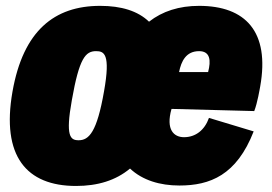

<svg xmlns="http://www.w3.org/2000/svg" viewBox="-20 -613 915 646"><path d="M649.9 -593.3C582.5 -593.3 526.4 -575.2 481.4 -540C443.8 -576.2 388.2 -593.3 316.9 -593.3C163.1 -593.3 58.1 -509.8 22 -304.7C-16.1 -87.9 68.8 12.7 235.8 12.7C308.6 12.7 369.6 -5.9 417.5 -45.9C459.5 -6.3 518.6 11.2 583.5 11.2C686.5 11.2 775.9 -23.4 833.5 -170.9L683.1 -216.3C668.5 -175.3 638.2 -151.4 599.1 -151.4C565.4 -151.4 537.1 -176.3 557.1 -246.6L835.4 -239.3C846.2 -266.6 854 -314.5 855.5 -322.3C888.2 -506.3 806.2 -593.3 649.9 -593.3ZM330.1 -306.2C306.2 -168.5 279.3 -141.1 244.6 -141.1C216.8 -141.1 199.7 -153.8 221.7 -275.9C246.6 -417.5 267.6 -440.9 303.2 -440.9C330.1 -440.9 352.5 -432.1 330.1 -306.2ZM649.9 -440.9C687.5 -440.9 690.4 -409.2 680.2 -370.6H582.5C589.8 -407.2 606 -440.9 649.9 -440.9Z"/></svg>

Font: Decalotype Black Italic
Style: Regular
Weight: 900
Italic angle: -10°
Designer: Alfredo Marco Pradil
Foundry: Alfredo Marco Pradil
Version: Version 1.0